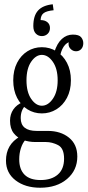

<svg xmlns="http://www.w3.org/2000/svg" viewBox="-20 -721 410 899"><path d="M168 158Q98 158 53 123.5Q8 89 8 31Q8 -45 74 -82L99 -66Q86 -52 78 -27.5Q70 -3 70 25Q70 72 95 97Q120 122 170 122Q221 122 250.5 96.5Q280 71 280 22Q280 -27 252 -41.5Q224 -56 195 -56H146Q115 -56 88.5 -65.5Q62 -75 44.5 -97Q27 -119 27 -156Q27 -186 42.5 -208.5Q58 -231 87 -243L102 -232Q88 -216 82.5 -201.5Q77 -187 77 -168Q77 -108 152 -108H204Q264 -108 303 -76.5Q342 -45 342 12Q342 76 294 117Q246 158 168 158ZM176 -190Q139 -190 108.5 -209Q78 -228 60 -263Q42 -298 42 -345Q42 -392 60 -427Q78 -462 108.5 -481Q139 -500 176 -500Q213 -500 244 -481Q275 -462 293.5 -427Q312 -392 312 -345Q312 -298 293.5 -263Q275 -228 244 -209Q213 -190 176 -190ZM176 -226Q205 -226 227.5 -258.5Q250 -291 250 -345Q250 -399 227.5 -431.5Q205 -464 176 -464Q148 -464 126 -432Q104 -400 104 -345Q104 -290 126 -258Q148 -226 176 -226ZM234 -476Q247 -518 269.5 -538.5Q292 -559 321 -559Q350 -559 360 -546.5Q370 -534 370 -519Q370 -502 360.5 -491.5Q351 -481 336 -481Q322 -481 311.5 -491Q301 -501 301 -515Q301 -528 308 -535L325 -528Q277 -528 262 -462ZM231 -673Q199 -670 185 -660Q171 -650 170 -627Q190 -627 202 -617Q214 -607 214 -590Q214 -573 203 -562.5Q192 -552 176 -552Q159 -552 147.5 -564Q136 -576 136 -599Q136 -647 158 -671.5Q180 -696 227 -701Z"/></svg>

Font: Margherita Variable
Style: Regular
Weight: 400
Designer: James Puckett
Foundry: Dunwich Type Founders
Version: Version 1.008